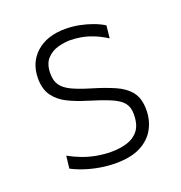

<svg xmlns="http://www.w3.org/2000/svg" viewBox="-100 -592 649 688"><g transform="rotate(-20 224.5 -248.0)"><path d="M228 9.5Q199.5 9.5 169.2 4.5Q139 -0.5 111.8 -9.5Q84.5 -18.5 64 -29.5L69.5 -77Q92.5 -64 118.2 -54.2Q144 -44.5 171.5 -39.5Q199 -34.5 227.5 -34.5Q260 -34.5 287.5 -43Q315 -51.5 331.5 -73Q348 -94.5 348 -134.5Q348 -161 334.8 -177.5Q321.5 -194 290.2 -207.2Q259 -220.5 206 -236.5Q169.5 -247.5 138.2 -262.8Q107 -278 88 -303.8Q69 -329.5 69 -371Q69 -431.5 110 -468.2Q151 -505 221 -505Q248.5 -505 274.8 -499.8Q301 -494.5 324 -486Q347 -477.5 364.5 -466.5L359.5 -418.5Q334.5 -434.5 310.5 -444Q286.5 -453.5 264.5 -457.2Q242.5 -461 224 -461Q202 -461 177 -454.2Q152 -447.5 134.2 -428.2Q116.5 -409 116.5 -371.5Q116.5 -345.5 128.2 -328.2Q140 -311 166.5 -298.2Q193 -285.5 237 -272.5Q284 -258.5 319.8 -243Q355.5 -227.5 375.5 -202.5Q395.5 -177.5 395.5 -133.5Q395.5 -94.5 378 -62Q360.5 -29.5 323.8 -10Q287 9.5 228 9.5Z"/></g></svg>

Font: Commissioner Thin ExtraLight
Style: Regular
Weight: 250
Version: Version 1.000